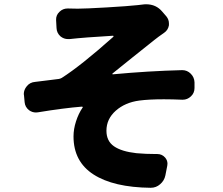

<svg xmlns="http://www.w3.org/2000/svg" viewBox="-20 -809 1040 894"><path d="M303.7 -627Q299.8 -627 296.9 -627Q277.3 -627 261.7 -639.6Q244.1 -655.3 243.2 -678.7L241.2 -715.8Q240.2 -738.3 256.8 -753.9Q272.5 -769.5 294.9 -769.5Q295.9 -769.5 296.9 -769.5Q317.4 -768.6 341.8 -768.6Q376 -768.6 476.1 -774.4Q576.2 -780.3 621.1 -785.2Q631.8 -786.1 641.6 -787.6Q651.4 -789.1 660.2 -789.1Q707 -789.1 735.4 -754.9L754.9 -732.4Q766.6 -717.8 766.6 -700.2Q766.6 -696.3 766.6 -691.4Q762.7 -668.9 744.1 -656.2Q715.8 -636.7 700.2 -624Q664.1 -595.7 596.7 -541.5Q529.3 -487.3 503.9 -466.8Q502.9 -465.8 503.4 -464.4Q503.9 -462.9 504.9 -462.9Q671.9 -478.5 827.1 -482.4Q828.1 -482.4 829.1 -482.4Q851.6 -482.4 868.2 -465.8Q884.8 -449.2 885.7 -425.8V-399.4Q885.7 -376 869.1 -360.4Q852.5 -344.7 831.1 -344.7Q830.1 -344.7 828.1 -344.7Q781.2 -346.7 743.2 -346.7Q673.8 -346.7 628.9 -340.8Q562.5 -332 519 -293.5Q475.6 -254.9 475.6 -200.2Q475.6 -152.3 510.7 -127.9Q545.9 -103.5 615.2 -95.7Q658.2 -91.8 708 -91.8H712.9Q734.4 -91.8 749 -75.2Q759.8 -62.5 759.8 -46.9Q759.8 -42 758.8 -37.1L750 7.8Q745.1 32.2 725.6 48.8Q707 65.4 681.6 65.4Q681.6 65.4 681.6 65.4Q508.8 63.5 415.5 3.4Q322.3 -56.6 322.3 -173.8Q322.3 -208 334 -244.1Q345.7 -280.3 364.3 -307.6Q366.2 -308.6 365.2 -310.5Q364.3 -312.5 361.3 -312.5Q276.4 -305.7 157.2 -286.1Q151.4 -285.2 147.5 -285.2Q129.9 -285.2 115.2 -295.9Q96.7 -310.5 94.7 -333L91.8 -364.3Q90.8 -368.2 90.8 -371.1Q90.8 -390.6 104.5 -407.2Q119.1 -425.8 143.6 -427.7Q165 -430.7 203.6 -435.1Q242.2 -439.5 253.9 -441.4Q260.7 -442.4 267.6 -446.3Q356.4 -502.9 507.8 -637.7Q508.8 -639.6 508.3 -641.1Q507.8 -642.6 505.9 -642.6Q491.2 -641.6 455.1 -639.2Q418.9 -636.7 388.7 -634.8Q358.4 -632.8 341.8 -630.9Q327.1 -629.9 303.7 -627Z"/></svg>

Font: Gen Jyuu Gothic Heavy
Style: Bold
Weight: 900
Designer: [Source Han Sans]
Ryoko NISHIZUKA  (kana & ideographs); Paul D. Hunt (Latin, Greek & Cyrillic); Wenlong ZHANG  (bopomofo
Version: Version 1.002.20150607